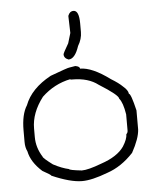

<svg xmlns="http://www.w3.org/2000/svg" viewBox="-49 -710 599 742"><g transform="rotate(-5 250.0 -339.0)"><path d="M252 -455.1Q269.5 -452.1 269.5 -443.4Q316.4 -443.4 384.8 -392.6Q414.1 -375 429.7 -359.4Q447.8 -344.2 449.2 -330.1Q457 -330.1 472.7 -263.7V-189.5Q470.7 -154.8 441.4 -101.6Q395 -51.8 339.8 -33.2Q278.3 -9.8 240.2 -9.8Q194.8 -9.8 123 -41Q123 -44.4 89.8 -62.5Q47.4 -100.6 39.1 -142.6Q31.2 -158.2 31.2 -179.7V-224.6Q31.2 -286.6 52.7 -320.3Q76.7 -383.8 154.3 -425.8Q222.7 -451.2 228.5 -451.2ZM72.3 -228.5V-195.3Q72.3 -154.3 95.7 -117.2Q95.7 -111.8 132.8 -84Q166 -66.4 193.4 -60.5Q193.4 -56.2 242.2 -50.8Q267.1 -50.8 318.4 -70.3Q382.8 -91.8 408.2 -128.9Q425.8 -156.7 425.8 -175.8Q431.6 -180.2 431.6 -189.5V-252Q424.3 -298.3 410.2 -314.5Q410.2 -328.6 335.9 -375Q297.9 -404.3 236.3 -404.3H230.5Q228.5 -404.3 228.5 -406.2Q165.5 -393.6 117.2 -347.7Q72.3 -289.1 72.3 -228.5ZM263.7 -668Q285.2 -668 285.2 -617.2V-584Q285.2 -557.1 269.5 -531.2Q253.4 -482.4 228.5 -482.4Q210.9 -488.8 210.9 -503.9Q210.9 -508.3 232.4 -544.9L244.1 -584L242.2 -650.4Q248.5 -668 263.7 -668Z"/></g></svg>

Font: CEF Fonts CJK Mono
Style: Regular
Weight: 400
Designer: PartyBoss (派对大魔王)
Version: Release 2.25